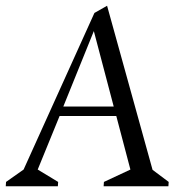

<svg xmlns="http://www.w3.org/2000/svg" viewBox="-44 -647 621 667"><path d="M-24 0 -23 -15 38 -58 284 -602 328 -627 486 -57 542 -15 541 0H316L317 -15L409 -58L360 -244H163L87 -58L158 -15L157 0ZM176 -277H351L282 -539Z"/></svg>

Font: Ancizar Serif Light
Style: Italic
Weight: 300
Italic angle: -4°
Designer: Cesar Puertas, Viviana Monsalve, Julian Moncada, Julian Prieto, Jose Castro, Felipe Aragon, Mariel Hernandez, Sara Alarc
Version: Version 8.100